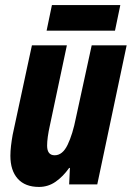

<svg xmlns="http://www.w3.org/2000/svg" viewBox="-20 -728 520 758"><path d="M134 10Q79 10 50 -22.5Q21 -55 21 -113Q21 -131 23.5 -152.5Q26 -174 30 -196L106 -549H244L177 -233Q166 -184 166 -153Q166 -115 196 -115Q227 -115 247 -156.5Q267 -198 280 -264L342 -549H480L364 0H253L256 -65H253Q229 -31 199.5 -10.5Q170 10 134 10ZM164 -607 185 -708H455L434 -607Z"/></svg>

Font: Noto Sans ExtraCondensed ExtraBold
Style: Italic
Weight: 800
Width: 2
Italic angle: -12°
Designer: Monotype Design Team
Foundry: Monotype Imaging Inc.
Version: Version 2.013; ttfautohint (v1.8.4.7-5d5b)